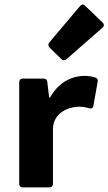

<svg xmlns="http://www.w3.org/2000/svg" viewBox="-20 -814 471 834"><path d="M425.8 -715.8 349.6 -789.1C341.8 -796.9 334 -794.9 327.1 -787.1L194.3 -629.9C188.5 -623 188.5 -614.3 195.3 -607.4L246.1 -557.6C252.9 -550.8 261.7 -550.8 268.6 -556.6L424.8 -693.4C432.6 -700.2 433.6 -708 425.8 -715.8ZM197.3 -390.6H193.4L185.5 -458C184.6 -467.8 178.7 -472.7 168.9 -472.7H79.1C69.3 -472.7 63.5 -466.8 63.5 -457V-15.6C63.5 -5.9 69.3 0 79.1 0H194.3C204.1 0 210 -5.9 210 -15.6V-252C210 -326.2 281.2 -350.6 323.2 -350.6C338.9 -350.6 353.5 -347.7 367.2 -343.8C377 -340.8 383.8 -343.8 385.7 -354.5L404.3 -459C406.2 -467.8 402.3 -474.6 393.6 -477.5C380.9 -481.4 365.2 -484.4 348.6 -484.4C291 -484.4 235.4 -457 197.3 -390.6Z"/></svg>

Font: Ed Sans Neue
Style: Bold
Weight: 700
Designer: Stephen Hutchings
Version: Version 1.004;PS 001.004;hotconv 1.0.88;makeotf.lib2.5.64775